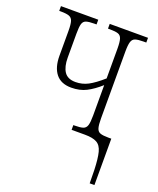

<svg xmlns="http://www.w3.org/2000/svg" viewBox="-139 -620 750 914"><g transform="rotate(20 236.0 -163.0)"><path d="M426 143Q424 85 416 54Q408 23 387 11.5Q366 0 327 0H259V-24H266Q293 -24 307.5 -28.5Q322 -33 327 -49Q332 -65 332 -99V-253Q296 -221 263.5 -204.5Q231 -188 188 -188Q136 -188 110 -220.5Q84 -253 84 -312V-437Q84 -471 79 -486.5Q74 -502 60 -507Q46 -512 18 -512H10V-536H199V-512H188Q161 -512 147 -507.5Q133 -503 128.5 -487.5Q124 -472 124 -438V-317Q124 -271 141 -245.5Q158 -220 198 -220Q232 -220 261.5 -235.5Q291 -251 332 -287V-437Q332 -471 327 -487Q322 -503 308 -507.5Q294 -512 267 -512H257V-536H451V-512H437Q410 -512 396 -507.5Q382 -503 377 -487Q372 -471 372 -437V-100Q372 -67 376.5 -51Q381 -35 394.5 -30Q408 -25 436 -25H451V210H427Z"/></g></svg>

Font: Noto Serif ExtraCondensed ExtraLight
Style: Regular
Weight: 200
Width: 2
Designer: Monotype Design Team
Foundry: Monotype Imaging Inc.
Version: Version 2.015